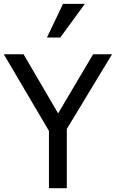

<svg xmlns="http://www.w3.org/2000/svg" viewBox="-25 -996 613 1016"><path d="M568 -709 328.5 -313.5V0H234V-303.5L-5 -709H99.5L282.5 -396L468 -709ZM424 -975.5 294 -797.5H223.5L308.5 -975.5Z"/></svg>

Font: Myanmar Ethnic
Style: Regular
Weight: 400
Designer: Khon Soe Zaw Thu
Foundry: PaOh Unicode khonsoezawthu@gmail.com and @hotmail.com
Version: Version 1.01 September 27, 2016